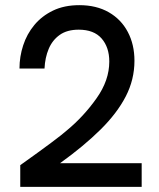

<svg xmlns="http://www.w3.org/2000/svg" viewBox="-20 -724 615 744"><path d="M529 0H58.5V-84Q205.5 -188.5 240 -219.5Q304.5 -273 354 -343Q403.5 -412.5 403.5 -485.5Q403.5 -540.5 373.8 -574.8Q344 -609 285 -609Q240 -609 211.5 -588.8Q183 -568.5 168.8 -534.8Q154.5 -501 152.5 -458.5H55.5Q55.5 -504.5 69.8 -548.2Q84 -592 113 -627Q142 -662 185.5 -683Q229 -704 287.5 -704Q353.5 -704 401.5 -676.5Q449.5 -649 475.2 -600.2Q501 -551.5 501 -488.5Q501 -415.5 467.2 -350.2Q433.5 -285 369.2 -221.5Q305 -158 212.5 -91.5H529Z"/></svg>

Font: Acari Sans Neue SemiBold
Style: Regular
Weight: 600
Designer: Alfredo Marco Pradil (font), Cristiano Sobral (main changes)
Foundry: Hanken Design Co. (font), Cristiano Sobral (main changes)
Version: Version 2.459;March 19, 2022;FontCreator 14.0.0.2808 64-bit;